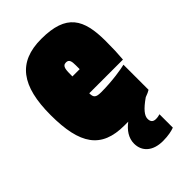

<svg xmlns="http://www.w3.org/2000/svg" viewBox="-209 -576 822 822"><g transform="rotate(-45 202.5 -165.0)"><path d="M380 -25V-177C361 -172 299 -161 229 -161C197 -161 190 -169 190 -194H394C397 -231 398 -255 398 -302C398 -435 361 -504 209 -504C68 -504 7 -421 7 -245C7 -67 60 10 199 10C207 10 214 10 222 10C193 32 173 60 173 94C173 142 208 174 269 174C302 174 326 168 339 163V82C332 84 325 86 314 86C298 86 289 78 289 60C289 41 306 19 349 -11C363 -16 374 -21 380 -25ZM213 -358C231 -358 234 -344 234 -319V-296H190C190 -336 190 -358 213 -358Z"/></g></svg>

Font: Blinker Headline
Style: Regular
Weight: 900
Width: 4
Designer: Juergen Huber
Foundry: supertype
Version: Version 1.015;PS 1.15;hotconv 1.0.88;makeotf.lib2.5.647800